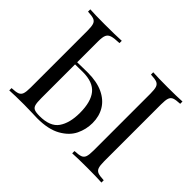

<svg xmlns="http://www.w3.org/2000/svg" viewBox="-148 -947 1186 1186"><g transform="rotate(45 444.5 -354.0)"><path d="M548.3 -221.2Q548.3 -166 524.2 -116.2Q500 -66.4 441.2 -33.2Q382.3 0 285.6 0Q264.6 0 238.8 -1.5Q175.8 -2.9 169.4 -2.9Q83.5 -2.9 41.5 0V-20Q77.6 -21.5 94 -27.8Q110.4 -34.2 116.5 -51.3Q122.6 -68.4 122.6 -106V-602.1Q122.6 -639.6 116.5 -656.7Q110.4 -673.8 94 -680.2Q77.6 -686.5 41.5 -688V-708Q83.5 -705.1 169.4 -705.1Q264.6 -705.1 316.4 -708V-688Q272 -686.5 251.5 -680.2Q231 -673.8 223.1 -656.7Q215.3 -639.6 215.3 -602.1V-419.4Q235.8 -419.4 265.1 -420.4L307.6 -420.9Q386.2 -420.9 440.2 -395.5Q494.1 -370.1 521.2 -325.2Q548.3 -280.3 548.3 -221.2ZM765.6 -602.1V-106Q765.6 -68.4 771.7 -51.3Q777.8 -34.2 794.2 -27.8Q810.5 -21.5 846.7 -20V0Q799.8 -2.9 719.7 -2.9Q633.8 -2.9 591.3 0V-20Q627.4 -21.5 643.8 -27.8Q660.2 -34.2 666.3 -51.3Q672.4 -68.4 672.4 -106V-602.1Q672.4 -639.6 666.3 -656.7Q660.2 -673.8 643.8 -680.2Q627.4 -686.5 591.3 -688V-708Q633.8 -705.1 719.7 -705.1Q799.8 -705.1 846.7 -708V-688Q810.5 -686.5 794.2 -680.2Q777.8 -673.8 771.7 -656.7Q765.6 -639.6 765.6 -602.1ZM448.7 -210Q448.7 -307.1 409.9 -354.5Q371.1 -401.9 282.7 -401.9Q260.3 -401.9 215.3 -400.9V-106Q215.3 -67.9 220.2 -50.3Q225.1 -32.7 239.5 -26.4Q253.9 -20 285.6 -20Q377.9 -20 413.3 -71Q448.7 -122.1 448.7 -210Z"/></g></svg>

Font: Playfair Display SC
Style: Regular
Weight: 400
Designer: Claus Eggers Sørensen
Foundry: Claus Eggers Sørensen
Version: Version 1.004;PS 001.004;hotconv 1.0.70;makeotf.lib2.5.58329